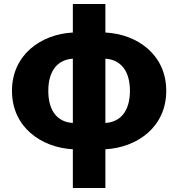

<svg xmlns="http://www.w3.org/2000/svg" viewBox="-20 -740 893 962"><path d="M345 202H508V8C667 -1 813 -103 813 -285C813 -466 668 -569 508 -577V-720H345V-577C186 -569 40 -466 40 -285C40 -103 186 -1 345 8ZM222 -285C222 -386 269 -441 345 -446V-124C269 -128 222 -183 222 -285ZM631 -285C631 -183 583 -128 508 -124V-446C584 -441 631 -386 631 -285Z"/></svg>

Font: Noto Sans JP Black
Style: Regular
Weight: 900
Designer: Ryoko NISHIZUKA  (kana, bopomofo & ideographs); Paul D. Hunt (Latin, Greek & Cyrillic); Sandoll Communications , Soo-you
Foundry: Adobe
Version: Version 2.002;hotconv 1.0.116;makeotfexe 2.5.65601